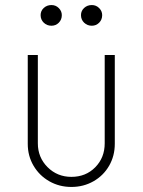

<svg xmlns="http://www.w3.org/2000/svg" viewBox="-20 -731 565 761"><path d="M90 -161V-513H130V-163Q130 -107 168.5 -68.5Q207 -30 263 -30Q320 -30 357.5 -68Q395 -106 395 -163V-513H435V-161Q435 -113 412.5 -74Q390 -35 350.5 -12.5Q311 10 263 10Q215 10 175.5 -12.5Q136 -35 113 -74Q90 -113 90 -161ZM301 -671Q301 -688 313.5 -699.5Q326 -711 344 -711Q361 -711 373 -699Q385 -687 385 -671Q385 -653 373 -641Q361 -629 344 -629Q326 -629 313.5 -641Q301 -653 301 -671ZM141 -671Q141 -688 153.5 -699.5Q166 -711 184 -711Q201 -711 213 -699Q225 -687 225 -671Q225 -653 213 -641Q201 -629 184 -629Q166 -629 153.5 -641Q141 -653 141 -671Z"/></svg>

Font: Lineal Thin
Style: Regular
Weight: 200
Designer: Created by Frank Adebiaye with contributions from Anton Moglia & Ariel Martín Pérez
Created by Frank ADEBIAYE with FontF
Foundry: Velvetyne Type Foundry
Version: Version 2.000;Glyphs 3.2 (3227)